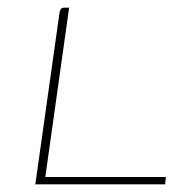

<svg xmlns="http://www.w3.org/2000/svg" viewBox="-20 -480 490 500"><path d="M160 -460 98 -19H412L410 0H72L134 -440Q135 -447 136 -451Q137 -455 139.5 -457.5Q142 -460 147 -460Z"/></svg>

Font: Genos Thin Thin
Style: Italic
Weight: 250
Italic angle: -8°
Version: Version 1.010